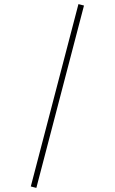

<svg xmlns="http://www.w3.org/2000/svg" viewBox="-20 -819 560 935"><path d="M362 -799 389 -792 157 96 130 89Z"/></svg>

Font: Firava
Style: Regular
Weight: 400
Designer: Carrois Corporate & Edenspiekermann AG
Foundry: Greg Finn Gibson
Version: Version 5.000